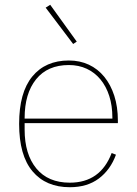

<svg xmlns="http://www.w3.org/2000/svg" viewBox="-20 -771 573 803"><path d="M272 12Q172 12 116 -54.5Q60 -121 60 -253Q60 -384 115 -451Q170 -518 268 -518Q314 -518 351.5 -500.5Q389 -483 416 -450Q443 -417 458 -370.5Q473 -324 473 -266V-256H83V-229Q83 -126 132 -66.5Q181 -7 272 -7Q400 -7 447 -131L465 -124Q442 -61 393.5 -24.5Q345 12 272 12ZM268 -499Q179 -499 131 -439.5Q83 -380 83 -277V-275H450V-279Q450 -329 437 -369.5Q424 -410 400 -439Q376 -468 342.5 -483.5Q309 -499 268 -499ZM171 -739 190 -751 301 -597 286 -587Z"/></svg>

Font: IBM Plex Sans Arabic Thin
Style: Regular
Weight: 100
Designer: Mike Abbink, Paul van der Laan, Pieter van Rosmalen, Wael Morcos, Khajak Apelian
Foundry: Bold Monday
Version: Version 1.101